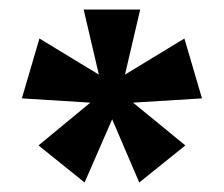

<svg xmlns="http://www.w3.org/2000/svg" viewBox="-20 -603 471 404"><path d="M158 -219 61 -297 170 -387 26 -396 63 -522 188 -446 156 -583H275L243 -446L368 -522L405 -396L260 -387L370 -297L273 -219L216 -352Z"/></svg>

Font: Rokkitt SemiBold
Style: Bold
Weight: 700
Version: Version 3.103